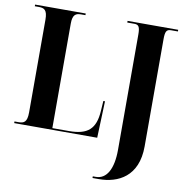

<svg xmlns="http://www.w3.org/2000/svg" viewBox="-99 -807 1081 1139"><g transform="rotate(10 441.0 -237.0)"><path d="M534 240H572C688 240 806 183 806 2V-643C806 -690 813 -704 841 -704H882V-714H577V-704H620C646 -704 654 -691 654 -645V49C654 165 617 230 552 230H534ZM20 0H520L528 -221H518L514 -160C507 -51 461 -10 348 -10H248V-640C248 -696 269 -704 300 -704H325V-714H20V-704H44C76 -704 96 -696 96 -636V-78C96 -18 76 -10 44 -10H20Z"/></g></svg>

Font: Noto Serif Display Condensed Extra
Style: Regular
Weight: 800
Width: 3
Designer: Monotype Design Team
Foundry: Monotype Imaging Inc.
Version: Version 1.900